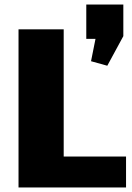

<svg xmlns="http://www.w3.org/2000/svg" viewBox="-20 -830 584 850"><path d="M218 -137H538V0H62V-700H262V-32ZM526 -810V-670L455 -539L383 -559L423 -759L470 -658H362V-810Z"/></svg>

Font: Pathway Extreme 28pt ExtraBold
Style: Regular
Weight: 800
Designer: Eduardo Rodriguez Tunni
Foundry: Eduardo Rodriguez Tunni
Version: Version 1.001;gftools[0.9.26]